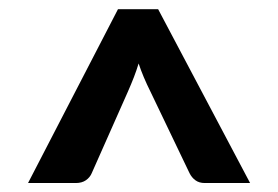

<svg xmlns="http://www.w3.org/2000/svg" viewBox="-20 -746 620 428"><path d="M537.5 -338H436.5Q424 -338 415.8 -344Q407.5 -350 402.5 -360L315.5 -541.5Q307 -558.5 300.5 -574Q294 -589.5 289 -604.5Q284.5 -589.5 278.5 -574Q272.5 -558.5 265 -541.5L184.5 -360Q180.5 -350.5 171.5 -344.2Q162.5 -338 149 -338H42.5L243 -725.5H332.5Z"/></svg>

Font: Lato Heavy
Style: Regular
Weight: 800
Designer: Lukasz Dziedzic
Foundry: tyPoland Lukasz Dziedzic
Version: Version 2.007; 2014-02-27